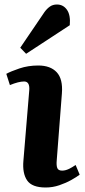

<svg xmlns="http://www.w3.org/2000/svg" viewBox="-20 -819 377 853"><path d="M110 -418Q113 -457 87 -457Q63 -457 24 -441L8 -491Q28 -502 66.5 -515Q105 -528 150 -528Q204 -528 232 -498Q260 -468 255 -404L232 -106Q230 -84 234.5 -72.5Q239 -61 256 -61Q270 -61 285 -68Q300 -75 316 -86L334 -43Q321 -33 297 -19.5Q273 -6 243.5 4Q214 14 183 14Q122 14 100.5 -17.5Q79 -49 84 -105ZM178 -766Q189 -781 202 -790Q215 -799 233 -799Q261 -799 277.5 -775.5Q294 -752 290 -707L96 -580L70 -607Z"/></svg>

Font: Literata 36pt
Style: Bold Italic
Weight: 700
Italic angle: -2°
Designer: Latin by Veronika Burian and Jose Scaglione. Greek by Irene Vlachou. Cyrillic by Vera Evstafieva
Foundry: TypeTogether
Version: Version 3.002